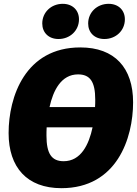

<svg xmlns="http://www.w3.org/2000/svg" viewBox="-20 -964 718 1004"><path d="M286 -760C346 -760 393 -804 393 -863C393 -910 360 -944 308 -944C248 -944 201 -900 201 -841C201 -794 234 -760 286 -760ZM526 -760C586 -760 633 -804 633 -863C633 -910 600 -944 548 -944C488 -944 441 -900 441 -841C441 -794 474 -760 526 -760ZM400 -716C112 -716 25 -458 25 -268C25 -89 121 20 301 20C591 20 676 -241 676 -429C676 -609 580 -716 400 -716ZM388 -575C451 -575 478 -537 478 -443C478 -431 478 -418 477 -404H239C258 -491 300 -575 388 -575ZM313 -121C250 -121 223 -160 223 -255C223 -267 223 -282 224 -298H464C445 -208 403 -121 313 -121Z"/></svg>

Font: Fira Sans Heavy
Style: Italic
Weight: 900
Italic angle: -8°
Designer: bBox Type GmbH & Carrois Corporate GbR & Edenspiekermann AG
Foundry: bBox Type GmbH & Carrois Corporate GbR & Edenspiekermann AG
Version: Version 4.301;PS 004.301;hotconv 1.0.88;makeotf.lib2.5.64775